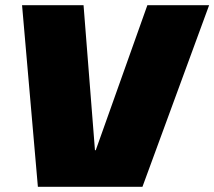

<svg xmlns="http://www.w3.org/2000/svg" viewBox="-20 -720 826 740"><path d="M65 -700H302L346 -141H349L548 -700H786L529 0H126Z"/></svg>

Font: Pathway Extreme SemiCondensed Black
Style: Italic
Weight: 900
Width: 4
Italic angle: -8°
Version: Version 1.001;gftools[0.9.26]